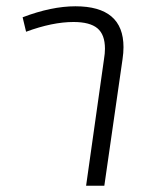

<svg xmlns="http://www.w3.org/2000/svg" viewBox="-20 -591 493 611"><path d="M373 -441Q373 -423 370 -403L312 0H254L311 -403Q314 -421 314 -436Q314 -481 290 -501Q266 -521 214 -521Q147 -521 63 -490L52 -536Q144 -571 220 -571Q373 -571 373 -441Z"/></svg>

Font: FiraGO Light
Style: Italic
Weight: 300
Italic angle: -8°
Designer: bBox Type GmbH
Foundry: bBox Type GmbH
Version: Version 1.001